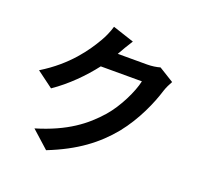

<svg xmlns="http://www.w3.org/2000/svg" viewBox="-148 -998 1297 1233"><g transform="rotate(20 500.0 -381.0)"><path d="M573 -780 427 -828C418 -794 397 -748 382 -723C332 -637 245 -508 70 -401L182 -318C280 -385 367 -473 434 -560H715C699 -485 641 -365 573 -287C486 -188 374 -101 170 -40L288 66C476 -8 597 -100 692 -216C782 -328 839 -461 866 -550C874 -575 888 -603 899 -622L797 -685C774 -678 741 -673 710 -673H509L512 -678C524 -700 550 -745 573 -780Z"/></g></svg>

Font: Noto Sans Mono CJK TC
Style: Bold
Weight: 700
Designer: Ryoko NISHIZUKA 西塚涼子 (kana, bopomofo & ideographs); Paul D. Hunt (Latin, Greek & Cyrillic); Sandoll Communications 산돌커뮤니
Foundry: Adobe
Version: Version 2.004;hotconv 1.0.118;makeotfexe 2.5.65603